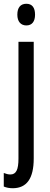

<svg xmlns="http://www.w3.org/2000/svg" viewBox="-33 -759 264 1019"><path d="M59 -681C59 -645 77 -624 107 -624C137 -624 153 -645 153 -681C153 -718 138 -739 107 -739C76 -739 59 -719 59 -681ZM36 240C108 239 146 190 146 82V-537H65V83C65 141 53 167 22 167C11 167 -1 164 -13 159V231C1 237 17 240 36 240Z"/></svg>

Font: Noto Sans Gujarati ExtraCondensed
Style: Regular
Weight: 400
Width: 2
Designer: Jelle Bosma - Monotype Design Team, Universal Thirst
Foundry: Monotype Imaging Inc.
Version: Version 2.106